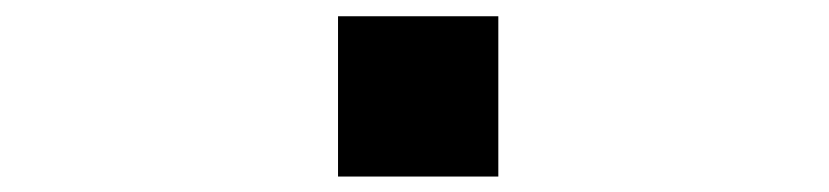

<svg xmlns="http://www.w3.org/2000/svg" viewBox="-20 -412 1040 241"><path d="M404.3 -190.4V-391.6H605.5V-190.4Z"/></svg>

Font: Gen Shin Gothic Monospace Heavy
Style: Bold
Weight: 800
Designer: [Source Han Sans]
Ryoko NISHIZUKA  (kana & ideographs); Paul D. Hunt (Latin, Greek & Cyrillic); Wenlong ZHANG  (bopomofo
Version: Version 1.002.20150607